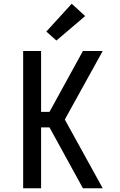

<svg xmlns="http://www.w3.org/2000/svg" viewBox="-20 -1008 640 1028"><path d="M104 0V-735H200V-409H245L424 -735H530L327 -368L530 0H424L245 -326H200V0ZM282 -791 228 -839 364 -988 436 -922Z"/></svg>

Font: Iosevka Custom Medium Extended
Style: Regular
Weight: 500
Width: 7
Monospace: yes
Designer: Belleve Invis
Foundry: Belleve Invis
Version: Version 11.2.4; ttfautohint (v1.8.4)